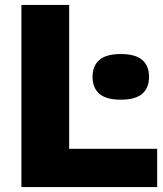

<svg xmlns="http://www.w3.org/2000/svg" viewBox="-20 -760 664 780"><path d="M67 0V-740H261V-155.5H618.5V0ZM470.5 -355Q411.5 -355 383.8 -379Q356 -403 356 -448Q356 -492.5 383.8 -516.5Q411.5 -540.5 470.5 -540.5Q530 -540.5 557.8 -516.5Q585.5 -492.5 585.5 -448Q585.5 -403 557.8 -379Q530 -355 470.5 -355Z"/></svg>

Font: Encode Sans Semi Expanded ExtraBold
Style: Regular
Weight: 800
Width: 6
Designer: Multiple Designers
Foundry: Impallari Type
Version: Version 3.000; ttfautohint (v1.8.3) -l 8 -r 50 -G 200 -x 14 